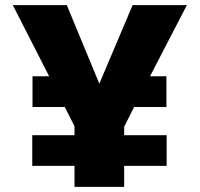

<svg xmlns="http://www.w3.org/2000/svg" viewBox="-20 -730 782 750"><path d="M566 -432H630V-312H504L465 -235V-202H631V-82H465V0H271V-82H106V-202H271V-237L233 -312H107V-432H172L30 -710H241L368 -403L498 -710H710Z"/></svg>

Font: Raleway Black
Style: Regular
Weight: 900
Designer: Matt McInerney, Pablo Impallari, Rodrigo Fuenzalida
Foundry: Matt McInerney, Pablo Impallari, Rodrigo Fuenzalida
Version: Version 4.026